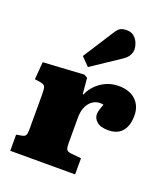

<svg xmlns="http://www.w3.org/2000/svg" viewBox="-149 -935 907 1040"><g transform="rotate(20 304.5 -415.0)"><path d="M32 0V-93L65 -99Q81 -102 85.5 -112Q90 -122 90 -148V-343Q90 -375 86 -388Q82 -401 58 -405L25 -410L33 -511L268 -525L288 -514L296 -422H300Q320 -469 364.5 -500Q409 -531 466 -531Q528 -531 563.5 -497.5Q599 -464 599 -409Q599 -369 586.5 -341.5Q574 -314 550.5 -300Q527 -286 492 -286Q447 -286 426 -304.5Q405 -323 405 -346Q405 -355 406.5 -362Q408 -369 411 -379.5Q414 -390 421 -407Q401 -412 382 -407Q363 -402 347.5 -387Q332 -372 323.5 -349Q315 -326 315 -293V-146Q315 -122 320.5 -111.5Q326 -101 346 -99L406 -93V0ZM272 -570 226 -617 341 -796Q355 -818 369 -824Q383 -830 401 -830Q430 -830 446.5 -814.5Q463 -799 470 -779.5Q477 -760 477 -746Q477 -730 468 -712.5Q459 -695 437 -680Z"/></g></svg>

Font: Literata Black
Style: Regular
Weight: 900
Designer: Latin by Veronika Burian and Jose Scaglione. Greek by Irene Vlachou. Cyrillic by Vera Evstafieva.
Foundry: TypeTogether
Version: Version 3.103;gftools[0.9.29]